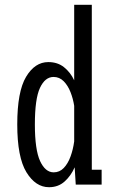

<svg xmlns="http://www.w3.org/2000/svg" viewBox="-20 -770 490 801"><path d="M184.5 11Q128.5 11 90.2 -51.5Q52 -114 52 -251Q52 -388 88.8 -449.5Q125.5 -511 181.5 -511Q220.5 -511 247.2 -489.5Q274 -468 289.5 -435V-750H363V-62H404V0H296L291.5 -72Q276 -36.5 249.5 -12.8Q223 11 184.5 11ZM125.5 -251Q125.5 -145.5 147.2 -98.2Q169 -51 204 -51Q228.5 -51 246 -69.2Q263.5 -87.5 274.2 -117Q285 -146.5 289.5 -180V-328.5Q285 -358 274.2 -385.5Q263.5 -413 245.8 -431Q228 -449 203.5 -449Q168 -449 146.8 -403.5Q125.5 -358 125.5 -251Z"/></svg>

Font: Trispace Condensed Light
Style: Regular
Weight: 300
Width: 3
Designer: Tyler Finck
Foundry: Etcetera Type Company
Version: Version 1.210; ttfautohint (v1.8.3)